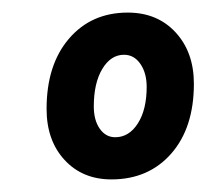

<svg xmlns="http://www.w3.org/2000/svg" viewBox="-20 -728 328 305"><path d="M157 -443Q111 -443 82.5 -474Q54 -505 54 -555Q54 -625 89.5 -666.5Q125 -708 183 -708Q230 -708 259 -676.5Q288 -645 288 -595Q288 -525 252 -484Q216 -443 157 -443ZM163 -510Q185 -510 199 -532Q213 -554 213 -590Q213 -612 203 -626.5Q193 -641 177 -641Q156 -641 142.5 -618.5Q129 -596 129 -559Q129 -537 138.5 -523.5Q148 -510 163 -510Z"/></svg>

Font: Asap Condensed Condensed ExtraBold
Style: Italic
Weight: 800
Width: 3
Italic angle: -6°
Designer: Pablo Cosgaya
Foundry: Omnibus-Type
Version: Version 3.001; ttfautohint (v1.8.4.7-5d5b)